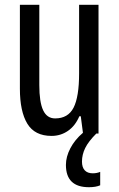

<svg xmlns="http://www.w3.org/2000/svg" viewBox="-20 -557 496 801"><path d="M398 160V216Q380 224 351 224Q255 224 255 131Q255 97 273.5 61.5Q292 26 326 -3L317 -72H311Q294 -32 263.5 -11Q233 10 195 10Q125 10 94 -41Q63 -92 63 -187V-537H144V-202Q144 -131 160 -97Q176 -63 210 -63Q264 -63 287 -108Q310 -153 310 -251V-537H391V0H382Q349 33 335.5 60.5Q322 88 322 117Q322 141 333.5 153.5Q345 166 367 166Q384 166 398 160Z"/></svg>

Font: Noto Sans UI Cond
Style: Regular
Weight: 400
Width: 3
Designer: Monotype Design Team
Foundry: Monotype Imaging Inc.
Version: Version 1.001